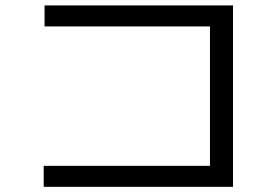

<svg xmlns="http://www.w3.org/2000/svg" viewBox="-20 -719 1040 717"><path d="M143.2 -21.3V-99.7H764.1V-620.3H146.4V-698.7H850.2V-21.3Z"/></svg>

Font: Murecho Thin
Style: Regular
Weight: 100
Designer: Neil Summerour
Foundry: Positype
Version: Version 1.010